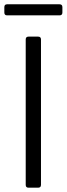

<svg xmlns="http://www.w3.org/2000/svg" viewBox="-25 -870 309 890"><path d="M151.9 0H106.9Q94.2 0 94.2 -13.2V-687Q94.2 -700.2 106.9 -700.2H151.9Q165 -700.2 165 -687V-13.2Q165 0 151.9 0ZM251 -798.8H7.8Q-4.9 -798.8 -4.9 -812V-836.9Q-4.9 -850.1 7.8 -850.1H251Q264.2 -850.1 264.2 -836.9V-812Q264.2 -798.8 251 -798.8Z"/></svg>

Font: Barlow
Style: Regular
Weight: 400
Designer: Jeremy Tribby
Foundry: Jeremy Tribby
Version: Version 1.101